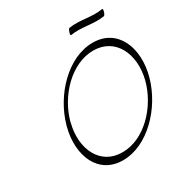

<svg xmlns="http://www.w3.org/2000/svg" viewBox="-220 -1165 1304 1354"><g transform="rotate(-30 432.0 -488.0)"><path d="M516 -935C609 -951 691 -920 783 -935C788 -936 795 -948 799 -961C803 -975 803 -985 798 -985C706 -969 624 -1000 531 -985C527 -984 520 -972 516 -959C511 -945 512 -935 516 -935ZM845 -400C904 -615 822 -813 620 -813C419 -813 229 -615 170 -400C169 -398 168 -396 168 -393C112 -181 194 13 394 13C596 13 785 -185 845 -400ZM205 -400C206 -402 206 -404 206 -407C256 -594 419 -763 596 -763C775 -763 857 -590 810 -400C762 -210 597 -37 418 -38C239 -37 157 -210 205 -400Z"/></g></svg>

Font: Nupuram Thin Italic
Style: Regular
Weight: 100
Designer: Santhosh Thottingal (santhosh.thottingal@gmail.com)
Foundry: SMC
Version: Version 1.000